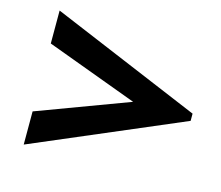

<svg xmlns="http://www.w3.org/2000/svg" viewBox="-88 -721 946 822"><g transform="rotate(15 385.0 -310.0)"><path d="M744 -328V-296L80 -13V-160L485 -311L80 -461V-607Z"/></g></svg>

Font: BioRhyme Expanded ExtraBold
Style: Regular
Weight: 800
Width: 7
Designer: Aoife Mooney
Foundry: Aoife Mooney Type
Version: Version 1.000